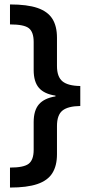

<svg xmlns="http://www.w3.org/2000/svg" viewBox="-20 -695 413 865"><path d="M25 150V60Q87.5 60 109.6 42.5Q131.7 25 131.7 -20V-145Q131.7 -197.5 155.4 -225Q179.2 -252.5 230 -260.8V-264.2Q179.2 -271.7 155.4 -299.2Q131.7 -326.7 131.7 -379.2V-505.8Q131.7 -550.8 110 -567.9Q88.3 -585 25 -585V-675Q102.5 -675 148.8 -659.2Q195 -643.3 215.8 -610.4Q236.7 -577.5 236.7 -525V-397.5Q236.7 -349.2 261.2 -328.8Q285.8 -308.3 341.7 -307.5V-217.5Q285.8 -216.7 261.2 -196.7Q236.7 -176.7 236.7 -127.5V0Q236.7 51.7 215.8 85Q195 118.3 148.3 134.2Q101.7 150 25 150Z"/></svg>

Font: Funnel Display Light Medium
Style: Regular
Weight: 500
Version: Version 1.000